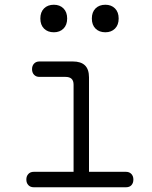

<svg xmlns="http://www.w3.org/2000/svg" viewBox="-20 -789 640 809"><path d="M511 -65Q525 -65 533.5 -56Q542 -47 542 -32.5Q542 -18 534 -9Q526 0 511 0H122Q108 0 99.5 -9Q91 -18 91 -32.5Q91 -47 99.5 -56Q108 -65 122 -65H290V-432Q290 -449 281.5 -457Q273 -465 256 -465H146Q132 -465 123.5 -474Q115 -483 115 -497.5Q115 -512 123.5 -521Q132 -530 146 -530H287Q321 -530 338 -513.5Q355 -497 355 -463V-65ZM424 -653Q398 -653 382.5 -668.5Q367 -684 367 -711Q367 -738 382.5 -753.5Q398 -769 424 -769Q449 -769 464.5 -753.5Q480 -738 480 -711Q480 -684 464.5 -668.5Q449 -653 424 -653ZM207 -653Q181 -653 165.5 -668.5Q150 -684 150 -711Q150 -738 165.5 -753.5Q181 -769 207 -769Q232 -769 247.5 -753.5Q263 -738 263 -711Q263 -684 247.5 -668.5Q232 -653 207 -653Z"/></svg>

Font: Maple Mono NL ExtraLight
Style: Regular
Weight: 275
Monospace: yes
Designer: subframe7536
Version: Version 7.000